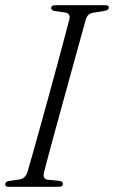

<svg xmlns="http://www.w3.org/2000/svg" viewBox="-20 -720 440 740"><path d="M150 -57.5Q143 -31 162.5 -27.5L210.5 -22.5Q222.5 -20 222.5 -11.5Q222.5 0 207 0H13.5Q0 0 0 -10Q0 -20 14 -22.5L53.5 -28Q78 -31.5 86 -57.5Q93.5 -83 106.2 -128Q119 -173 134.5 -229.2Q150 -285.5 166.8 -346Q183.5 -406.5 199 -464Q214.5 -521.5 227.2 -569.2Q240 -617 247.5 -646.5Q252 -667.5 232.5 -671.5L190.5 -677.5Q177 -680.5 177 -689Q177.5 -700 193.5 -700H387Q399.5 -700 399.5 -691Q399.5 -681.5 383.5 -678L337 -670.5Q317 -667 310.5 -644Q302 -614 288.8 -566.2Q275.5 -518.5 259.8 -460.8Q244 -403 227.2 -342.5Q210.5 -282 195.2 -226Q180 -170 168 -126Q156 -82 150 -57.5Z"/></svg>

Font: Fraunces 144pt S050 Light
Style: Italic
Weight: 300
Italic angle: -16°
Version: Version 1.000; ttfautohint (v1.8.3)